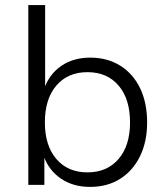

<svg xmlns="http://www.w3.org/2000/svg" viewBox="-20 -725 657 753"><path d="M333 8Q267 8 219 -24.5Q171 -57 151 -114H154V0H91V-705H157V-379H154Q174 -435 221 -467Q268 -499 334 -499Q401 -499 451.5 -467.5Q502 -436 529.5 -379Q557 -322 557 -245Q557 -169 529 -112Q501 -55 451 -23.5Q401 8 333 8ZM323 -49Q400 -49 445 -101.5Q490 -154 490 -245Q490 -337 445 -389.5Q400 -442 323 -442Q246 -442 201 -389.5Q156 -337 156 -245Q156 -154 201 -101.5Q246 -49 323 -49Z"/></svg>

Font: Nunito Sans 9pt Light
Style: Regular
Weight: 300
Version: Version 3.101;gftools[0.9.27]